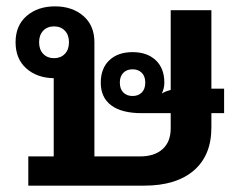

<svg xmlns="http://www.w3.org/2000/svg" viewBox="-20 -584 783 604"><path d="M149 -92V-338Q96 -339 62.5 -369Q29 -399 29 -451Q29 -504 64 -534Q99 -564 153 -564Q207 -564 242 -534Q277 -504 277 -451V-92H421Q466 -92 491.5 -115Q517 -138 517 -180V-228H426Q363 -228 330 -252.5Q297 -277 297 -324Q297 -369 324 -394.5Q351 -420 397 -420Q443 -420 470 -394.5Q497 -369 497 -324Q497 -306 489 -290Q496 -294 502.5 -296.5Q509 -299 517 -301V-552H645V-305H685V-228H645V-183Q645 -95 589.5 -47.5Q534 0 434 0H69V-92ZM150 -401Q171 -401 184 -414.5Q197 -428 197 -451Q197 -474 184 -487.5Q171 -501 150 -501Q129 -501 116 -487.5Q103 -474 103 -451Q103 -428 116 -414.5Q129 -401 150 -401ZM397 -282Q415 -282 426 -293Q437 -304 437 -324Q437 -344 426 -355Q415 -366 397 -366Q379 -366 368 -355Q357 -344 357 -324Q357 -304 368 -293Q379 -282 397 -282Z"/></svg>

Font: IBM Plex Sans Thai Looped SemiBold
Style: Regular
Weight: 600
Designer: Mike Abbink, Paul van der Laan, Pieter van Rosmalen, Ben Mitchell, Mark Frömberg
Foundry: Bold Monday
Version: Version 1.1